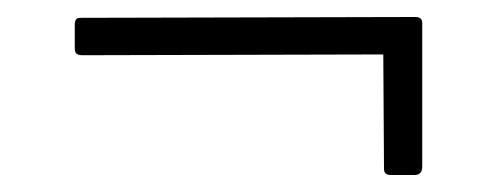

<svg xmlns="http://www.w3.org/2000/svg" viewBox="-20 -415 585 226"><path d="M477 -360Q477 -351 465 -351L77 -350Q73 -350 70.5 -351.5Q68 -353 68 -358V-386Q68 -394 74 -394L469 -395Q477 -395 477 -388ZM477 -219Q477 -209 468 -209H440Q432 -209 432 -216L431 -378Q431 -386 438 -386H468Q477 -386 477 -375Z"/></svg>

Font: Libre Franklin ExtraLight
Style: Regular
Weight: 250
Designer: Pablo Impallari, Rodrigo Fuenzalida, Nhung Nguyen
Foundry: Impallari Type
Version: Version 3.000